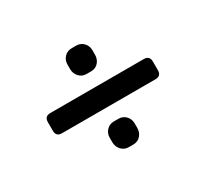

<svg xmlns="http://www.w3.org/2000/svg" viewBox="-85 -597 643 600"><g transform="rotate(-30 236.5 -296.5)"><path d="M190 -421V-437Q190 -453 200.5 -464Q211 -475 227 -475H243Q259 -475 269.5 -464Q280 -453 280 -437V-421Q280 -405 270 -393.5Q260 -382 243 -382H227Q211 -382 200.5 -393.5Q190 -405 190 -421ZM47 -281V-312Q47 -333 68 -333H405Q426 -333 426 -312V-281Q426 -260 405 -260H68Q47 -260 47 -281ZM190 -157V-173Q190 -189 200.5 -200Q211 -211 227 -211H243Q259 -211 269.5 -200Q280 -189 280 -173V-157Q280 -141 270 -129.5Q260 -118 243 -118H227Q211 -118 200.5 -129.5Q190 -141 190 -157Z"/></g></svg>

Font: Mitr Light
Style: Regular
Weight: 300
Designer: Thanarat Vachiruckul
Foundry: Cadson Demak
Version: Version 1.002